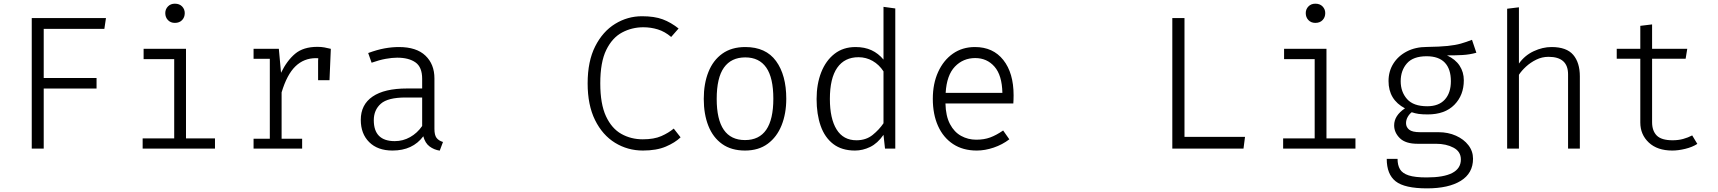

<svg xmlns="http://www.w3.org/2000/svg" viewBox="-20 -802 9271 1036"><path d="M215.9 -646.2V-381H501V-324.1H215.9V0H151.3V-704.6H551.8L543.1 -646.2Z M923.6 -782.1Q948.2 -782.1 962.6 -767.2Q976.9 -752.3 976.9 -731.3Q976.9 -708.7 962.6 -693.6Q948.2 -678.5 923.6 -678.5Q900.5 -678.5 886.2 -693.6Q871.8 -708.7 871.8 -731.3Q871.8 -752.3 886.2 -767.2Q900.5 -782.1 923.6 -782.1ZM983.6 -538.5V-55.4H1140V0H749.7V-55.4H920V-483.1H754.9V-538.5Z M1348.2 0V-53.3H1435.9V-484.6H1348.2V-538.5H1484.6L1496.4 -409.2Q1528.2 -474.9 1572.6 -512.1Q1616.9 -549.2 1692.3 -549.2Q1713.3 -549.2 1730 -546.2Q1746.7 -543.1 1765.1 -538.5L1757.9 -369.2H1696.4V-474.4L1697.4 -487.7Q1691.3 -488.2 1684.6 -488.2Q1619.5 -488.2 1573.8 -443.8Q1528.2 -399.5 1499.5 -303.6V-53.3H1610.3V0Z M2324.1 -106.2Q2324.1 -73.3 2335.4 -58.2Q2346.7 -43.1 2370.3 -35.9L2352.8 10.8Q2322.1 6.2 2297.9 -11.8Q2273.8 -29.7 2264.1 -66.7Q2206.7 10.3 2097.9 10.3Q2017.9 10.3 1972.3 -34.9Q1926.7 -80 1926.7 -155.4Q1926.7 -237.4 1990.5 -281Q2054.4 -324.6 2176.4 -324.6H2257.9V-376.9Q2257.9 -440 2221.8 -465.4Q2185.6 -490.8 2123.1 -490.8Q2095.9 -490.8 2061.5 -484.6Q2027.2 -478.5 1985.1 -463.6L1966.7 -515.9Q2015.4 -533.8 2055.1 -541Q2094.9 -548.2 2132.3 -548.2Q2227.2 -548.2 2275.6 -501.8Q2324.1 -455.4 2324.1 -379ZM2110.3 -40.5Q2154.4 -40.5 2192.8 -62.1Q2231.3 -83.6 2257.9 -122.1V-275.9H2168.7Q2072.8 -275.9 2034.9 -242.3Q1996.9 -208.7 1996.9 -153.3Q1996.9 -40.5 2110.3 -40.5Z M3444.1 -714.4Q3511.3 -714.4 3555.9 -697.7Q3600.5 -681 3641.5 -648.2L3601.5 -602.6Q3567.2 -631.8 3529.5 -643.3Q3491.8 -654.9 3451.3 -654.9Q3389.7 -654.9 3336.7 -626.7Q3283.6 -598.5 3251.3 -532.6Q3219 -466.7 3219 -352.3Q3219 -241 3249.7 -174.9Q3280.5 -108.7 3332.6 -79.5Q3384.6 -50.3 3448.2 -50.3Q3509.2 -50.3 3548.5 -67.7Q3587.7 -85.1 3615.4 -108.2L3652.3 -61Q3622.6 -32.3 3572.6 -11Q3522.6 10.3 3449.2 10.3Q3366.7 10.3 3298.7 -31.5Q3230.8 -73.3 3190.8 -154.1Q3150.8 -234.9 3150.8 -352.3Q3150.8 -471.3 3191.5 -551.8Q3232.3 -632.3 3299.2 -673.3Q3366.2 -714.4 3444.1 -714.4Z M4001.5 -548.2Q4112.3 -548.2 4167.4 -472.6Q4222.6 -396.9 4222.6 -269.2Q4222.6 -189.2 4197.4 -126.2Q4172.3 -63.1 4122.8 -26.4Q4073.3 10.3 4000 10.3Q3926.2 10.3 3876.7 -24.9Q3827.2 -60 3802.3 -122.8Q3777.4 -185.6 3777.4 -268.2Q3777.4 -350.8 3802.6 -413.8Q3827.7 -476.9 3877.7 -512.6Q3927.7 -548.2 4001.5 -548.2ZM4001.5 -492.3Q3925.6 -492.3 3886.4 -437.4Q3847.2 -382.6 3847.2 -268.2Q3847.2 -46.2 4000 -46.2Q4152.8 -46.2 4152.8 -269.2Q4152.8 -382.6 4114.6 -437.4Q4076.4 -492.3 4001.5 -492.3Z M4747.2 -765.1 4810.8 -756.4V0H4755.4L4747.2 -74.4Q4714.9 -28.2 4675.1 -9Q4635.4 10.3 4593.3 10.3Q4522.1 10.3 4476.2 -24.9Q4430.3 -60 4408.2 -122.8Q4386.2 -185.6 4386.2 -267.7Q4386.2 -348.2 4411 -411.5Q4435.9 -474.9 4482.8 -511.5Q4529.7 -548.2 4596.4 -548.2Q4645.6 -548.2 4682.6 -531Q4719.5 -513.8 4747.2 -480.5ZM4612.3 -493.3Q4537.4 -493.3 4497.7 -436.7Q4457.9 -380 4457.9 -268.2Q4457.9 -162.1 4494.1 -103.6Q4530.3 -45.1 4601.5 -45.1Q4652.8 -45.1 4688.5 -73.8Q4724.1 -102.6 4747.2 -136.9V-416.9Q4723.6 -453.3 4688.5 -473.3Q4653.3 -493.3 4612.3 -493.3Z M5081.5 -243.6Q5083.1 -175.9 5105.9 -132.6Q5128.7 -89.2 5166.2 -68.7Q5203.6 -48.2 5247.7 -48.2Q5290.3 -48.2 5323.3 -60.5Q5356.4 -72.8 5392.8 -97.9L5426.2 -50.3Q5388.7 -21.5 5341.8 -5.6Q5294.9 10.3 5250.3 10.3Q5175.9 10.3 5122.8 -24.6Q5069.7 -59.5 5041.5 -122.3Q5013.3 -185.1 5013.3 -268.7Q5013.3 -350.8 5042.1 -413.8Q5070.8 -476.9 5121.8 -512.6Q5172.8 -548.2 5240.5 -548.2Q5338.5 -548.2 5393.8 -478.2Q5449.2 -408.2 5449.2 -287.7Q5449.2 -273.8 5448.7 -262.8Q5448.2 -251.8 5447.7 -243.6ZM5242.1 -488.7Q5176.9 -488.7 5132.6 -442.6Q5088.2 -396.4 5082.6 -301H5388.7Q5386.7 -395.9 5346.2 -442.3Q5305.6 -488.7 5242.1 -488.7Z M6305.6 0V-704.6H6371.3V-63.6H6697.9L6689.7 0Z M7077.4 -782.1Q7102.1 -782.1 7116.4 -767.2Q7130.8 -752.3 7130.8 -731.3Q7130.8 -708.7 7116.4 -693.6Q7102.1 -678.5 7077.4 -678.5Q7054.4 -678.5 7040 -693.6Q7025.6 -708.7 7025.6 -731.3Q7025.6 -752.3 7040 -767.2Q7054.4 -782.1 7077.4 -782.1ZM7137.4 -538.5V-55.4H7293.8V0H6903.6V-55.4H7073.8V-483.1H6908.7V-538.5Z M7922.6 -587.2 7946.2 -517.4Q7909.7 -507.2 7870.8 -505.1Q7831.8 -503.1 7787.7 -503.1Q7833.3 -482.1 7855.9 -447.4Q7878.5 -412.8 7878.5 -368.7Q7878.5 -288.2 7827.4 -236.4Q7776.4 -184.6 7683.6 -184.6Q7653.3 -184.6 7634.4 -187.4Q7615.4 -190.3 7597.4 -196.4Q7584.6 -186.7 7575.6 -170.8Q7566.7 -154.9 7566.7 -137.4Q7566.7 -116.4 7583.3 -102.6Q7600 -88.7 7642.6 -88.7H7742.1Q7793.8 -88.7 7836.2 -69.7Q7878.5 -50.8 7903.3 -18.5Q7928.2 13.8 7928.2 54.4Q7928.2 132.8 7862.3 173.6Q7796.4 214.4 7680 214.4Q7559 214.4 7510.8 176.4Q7462.6 138.5 7462.6 55.4H7521Q7521 89.2 7534.1 111.3Q7547.2 133.3 7581 144.4Q7614.9 155.4 7677.9 155.4Q7862.6 155.4 7862.6 58.5Q7862.6 15.9 7823.1 -5.1Q7783.6 -26.2 7728.2 -26.2H7628.7Q7564.1 -26.2 7533.3 -56.4Q7502.6 -86.7 7502.6 -125.6Q7502.6 -178.5 7561 -217.4Q7472.3 -264.1 7472.3 -364.6Q7472.3 -417.4 7498.5 -459Q7524.6 -500.5 7571.3 -524.6Q7617.9 -548.7 7679.5 -548.7Q7749.7 -549.7 7791.5 -554.1Q7833.3 -558.5 7862.3 -566.7Q7891.3 -574.9 7922.6 -587.2ZM7677.9 -498.5Q7605.1 -498.5 7571.5 -460Q7537.9 -421.5 7537.9 -363.6Q7537.9 -306.2 7572.3 -267.4Q7606.7 -228.7 7681 -228.7Q7743.1 -228.7 7775.9 -264.6Q7808.7 -300.5 7808.7 -364.1Q7808.7 -429.7 7775.9 -464.1Q7743.1 -498.5 7677.9 -498.5Z M8175.9 -762.6V-459Q8207.2 -503.1 8255.4 -525.6Q8303.6 -548.2 8351.8 -548.2Q8432.8 -548.2 8468.7 -506.2Q8504.6 -464.1 8504.6 -389.7V0H8441V-401Q8441 -495.4 8335.4 -495.4Q8300.5 -495.4 8269.2 -480Q8237.9 -464.6 8213.8 -442.3Q8189.7 -420 8175.9 -398.5V0H8112.3V-754.9Z M9138.5 -25.6Q9111.8 -8.2 9073.8 1Q9035.9 10.3 9003.6 10.3Q8922.6 10.3 8876.7 -32.8Q8830.8 -75.9 8830.8 -141V-485.1H8703.6V-538.5H8830.8V-662.6L8894.4 -670.3V-538.5H9084.1L9075.4 -485.1H8894.4V-142.6Q8894.4 -95.9 8919.7 -70.5Q8945.1 -45.1 9005.1 -45.1Q9035.9 -45.1 9062.1 -52.3Q9088.2 -59.5 9110.8 -71.3Z"/></svg>

Font: Fira Code Light
Style: Regular
Weight: 300
Monospace: yes
Designer: Carrois Corporate, Edenspiekermann AG, Nikita Prokopov
Foundry: Carrois Corporate, Edenspiekermann AG, Nikita Prokopov
Version: Version 6.000; ttfautohint (v1.8.2) -l 8 -r 50 -G 200 -x 14 